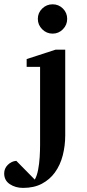

<svg xmlns="http://www.w3.org/2000/svg" viewBox="-101 -706 413 914"><path d="M218.8 -616.2Q218.8 -587.4 198.5 -566.7Q178.2 -545.9 149.4 -545.9Q120.6 -545.9 99.9 -566.7Q79.1 -587.4 79.1 -616.2Q79.1 -645 99.9 -665.3Q120.6 -685.5 149.4 -685.5Q178.2 -685.5 198.5 -665.3Q218.8 -645 218.8 -616.2ZM209.5 -61.5Q209.5 -12.7 197.8 33.4Q186 79.6 160.2 115.2Q136.2 148.4 98.6 168.5Q61 188.5 8.8 188.5Q-27.3 188.5 -54.2 170.7Q-81.1 152.8 -81.1 119.6Q-81.1 95.7 -63.7 78.6Q-46.4 61.5 -23.4 59.6L64.5 148.9Q74.7 131.8 80.3 103Q85.9 74.2 87.9 42.2Q89.8 10.3 89.8 -15.1V-387.7H25.9V-424.8L164.1 -469.7H209.5Z"/></svg>

Font: Annapurna SIL
Style: Bold
Weight: 700
Designer: Peter Martin, Annie Olsen
Foundry: SIL International
Version: Version 2.000